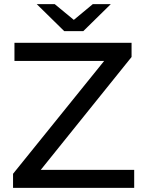

<svg xmlns="http://www.w3.org/2000/svg" viewBox="-20 -907 697 927"><path d="M43 0V-67.9L482.9 -612.8H49.8V-700.2H615.2V-631.8L176.8 -86.9H627.9V0ZM157.2 -887.2H244.1L336.4 -811L428.2 -887.2H515.1L382.3 -756.8H290Z"/></svg>

Font: Montserrat Medium
Style: Regular
Weight: 500
Designer: Julieta Ulanovsky
Foundry: Julieta Ulanovsky
Version: Version 7.200